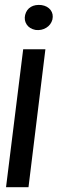

<svg xmlns="http://www.w3.org/2000/svg" viewBox="-20 -573 241 795"><path d="M98 202H5L76 -369H168ZM152 -552Q177 -548 189.5 -531.5Q202 -515 197 -492Q191 -470 171.5 -458Q152 -446 127 -449Q102 -454 90.5 -471.5Q79 -489 84 -511Q90 -534 108 -544.5Q126 -555 152 -552Z"/></svg>

Font: Josefin Sans Thin Medium
Style: Italic
Weight: 500
Italic angle: -7°
Version: Version 2.000